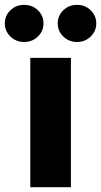

<svg xmlns="http://www.w3.org/2000/svg" viewBox="-72 -783 422 803"><path d="M54.7 0V-541H224.6V0ZM250 -607.4Q216.3 -607.4 192.9 -630.1Q169.4 -652.8 169.4 -685.1Q169.4 -717.8 192.9 -740.2Q216.3 -762.7 250 -762.7Q283.7 -762.7 307.1 -740.2Q330.6 -717.8 330.6 -685.1Q330.6 -652.8 307.1 -630.1Q283.7 -607.4 250 -607.4ZM28.8 -607.4Q-4.9 -607.4 -28.3 -630.1Q-51.8 -652.8 -51.8 -685.1Q-51.8 -717.8 -28.3 -740.2Q-4.9 -762.7 28.8 -762.7Q63 -762.7 86.4 -740.2Q109.9 -717.8 109.9 -685.1Q109.9 -652.8 86.4 -630.1Q63 -607.4 28.8 -607.4Z"/></svg>

Font: Inter 17pt ExtraBold
Style: Regular
Weight: 800
Version: Version 4.001;git-66647c0bb